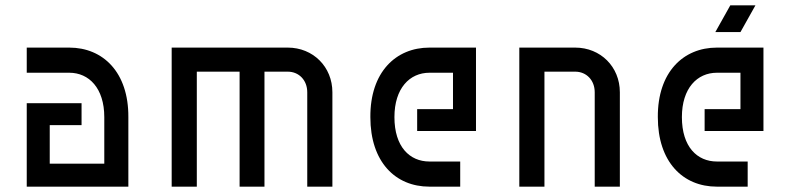

<svg xmlns="http://www.w3.org/2000/svg" viewBox="-20 -698 2955 718"><path d="M370 -260V-86H166V-230H285V-312H80V0H460V-260C461 -428 365 -520 239 -520H80V-426H239C313 -426 370 -368 370 -260Z M876 0H969V-430H1056C1098 -430 1129 -398 1129 -353V0H1223V-353C1223 -448 1151 -520 1056 -520H622V0H716V-430H876Z M1365 -260C1365 -93 1458 0 1586 0H1701V-94H1586C1512 -94 1455 -149 1455 -260C1455 -368 1512 -426 1586 -426H1674V-290H1540V-208H1760V-520H1586C1460 -520 1364 -428 1365 -260Z M1922 0H2016V-430H2131C2173 -430 2204 -398 2204 -353V0H2298V-353C2298 -448 2226 -520 2131 -520H1922Z M2440 -260C2440 -93 2533 0 2661 0H2776V-94H2661C2587 -94 2530 -149 2530 -260C2530 -368 2587 -426 2661 -426H2749V-290H2615V-208H2835V-520H2661C2535 -520 2439 -428 2440 -260ZM2655 -578H2749L2805 -678H2711Z"/></svg>

Font: Grotesk 02 Mince
Style: Bold
Weight: 400
Designer: Frank Adebiaye, contributions by Jérémy Landes, Ariel Martín Pérez
Foundry: Velvetyne Type Foundry
Version: Version 3.000;Glyphs 3.1.2 (3150)